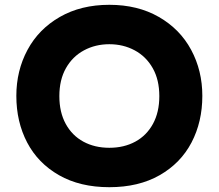

<svg xmlns="http://www.w3.org/2000/svg" viewBox="-20 -766 910 799"><path d="M227 -366Q227 -299 253.5 -250.5Q280 -202 327 -176.5Q374 -151 435 -151Q496 -151 543 -176.5Q590 -202 616.5 -250.5Q643 -299 643 -366Q643 -434 615.5 -482.5Q588 -531 540.5 -556.5Q493 -582 435 -582Q377 -582 329.5 -556.5Q282 -531 254.5 -482.5Q227 -434 227 -366ZM48 -367Q48 -472 94.5 -558.5Q141 -645 229 -695.5Q317 -746 435 -746Q553 -746 641 -695.5Q729 -645 775.5 -558.5Q822 -472 822 -367Q822 -259 777 -173Q732 -87 644.5 -37Q557 13 435 13Q313 13 225.5 -37Q138 -87 93 -173Q48 -259 48 -367Z"/></svg>

Font: Kreadon
Style: Regular
Weight: 400
Designer: kohakuno
Foundry: StudioGnu
Version: Version 1.000;Glyphs 3.1.2 (3151)